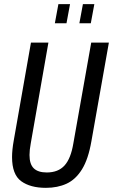

<svg xmlns="http://www.w3.org/2000/svg" viewBox="-20 -892 544 924"><path d="M201 12Q126 12 82 -20Q38 -52 38 -136Q38 -153 40 -173Q42 -193 46 -215L129 -687H213L128 -202Q125 -186 123.5 -172Q122 -158 122 -146Q122 -102 142.5 -82Q163 -62 205 -62Q260 -62 290.5 -95.5Q321 -129 333 -202L419 -687H504L420 -213Q405 -126 374.5 -77Q344 -28 300.5 -8Q257 12 201 12ZM244 -780 261 -872H317L300 -780ZM362 -780 379 -872H434L417 -780Z"/></svg>

Font: Archivo ExtraCondensed
Style: Italic
Weight: 400
Width: 2
Italic angle: -10°
Designer: Hector Gatti
Foundry: Omnibus-Type
Version: Version 2.001